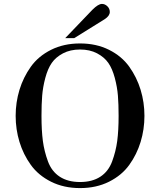

<svg xmlns="http://www.w3.org/2000/svg" viewBox="-20 -949 818 981"><path d="M79.5 -224Q60 -288 60 -357Q60 -426 79.5 -490Q99 -554 137.5 -608Q176 -662 241 -694.5Q306 -727 389 -727Q472 -727 537 -694.5Q602 -662 640.5 -608Q679 -554 698.5 -490Q718 -426 718 -357Q718 -288 698.5 -224Q679 -160 640.5 -106.5Q602 -53 537 -20.5Q472 12 389 12Q306 12 241 -20.5Q176 -53 137.5 -106.5Q99 -160 79.5 -224ZM586 -357Q586 -416 582.5 -460Q579 -504 566.5 -551Q554 -598 533.5 -627.5Q513 -657 476 -676.5Q439 -696 389 -696Q339 -696 302 -676.5Q265 -657 244.5 -627.5Q224 -598 211.5 -551Q199 -504 195.5 -460Q192 -416 192 -357Q192 -282 199 -229Q206 -176 225 -124.5Q244 -73 285.5 -46Q327 -19 389 -19Q451 -19 492.5 -46Q534 -73 553 -124.5Q572 -176 579 -229Q586 -282 586 -357ZM359 -754H313L452 -899Q482 -929 501 -929Q516 -929 528.5 -917Q541 -905 541 -888Q541 -868 515 -851Z"/></svg>

Font: Justus
Style: Roman
Weight: 500
Version: Version 001.001